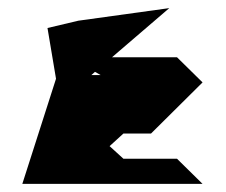

<svg xmlns="http://www.w3.org/2000/svg" viewBox="-20 -641 557 473"><path d="M35 -188H479L416 -250H284L250 -281L284 -312H352L479 -438L416 -500H256L397 -621L173 -590L97 -572L118 -447ZM205 -456C205 -456 214 -464 214 -464C214 -464 228 -456 228 -456Z"/></svg>

Font: bitstorm
Style: ext
Weight: 400
Version: Version 0.2